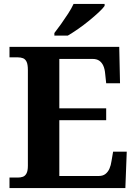

<svg xmlns="http://www.w3.org/2000/svg" viewBox="-20 -951 693 971"><path d="M28 0V-53H70Q84 -53 95.5 -57Q107 -61 114 -74Q121 -87 121 -113V-596Q121 -625 114.5 -638.5Q108 -652 96.5 -656.5Q85 -661 70 -661H28V-714H583L587 -530H517L512 -577Q510 -602 502.5 -618.5Q495 -635 482 -644Q469 -653 448 -653H280V-403H517V-343H280V-61H480Q500 -61 513 -71Q526 -81 533.5 -98Q541 -115 544 -137L552 -184H621L614 0ZM255 -784Q270 -803 288.5 -829Q307 -855 324.5 -882Q342 -909 352 -931H509V-921Q500 -908 478.5 -888Q457 -868 430 -846Q403 -824 375 -804.5Q347 -785 323 -771H255Z"/></svg>

Font: Noto Serif Tamil
Style: Bold
Weight: 700
Designer: Indian Type Foundry, Tom Grace, and the Monotype Design Team
Foundry: Monotype Imaging Inc.
Version: Version 2.003